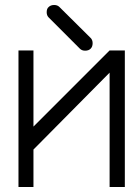

<svg xmlns="http://www.w3.org/2000/svg" viewBox="-20 -799 532 769"><path d="M175 -771Q183 -779 197 -779Q210 -779 218 -771L343 -647Q351 -639 351 -626Q351 -612 343 -604Q335 -596 321 -596Q308 -596 300 -604L175 -729Q167 -737 167 -750Q167 -764.5 175 -771ZM480 -50H419V-508L114 -200V-50H54V-597H114V-292L419 -597H480Z"/></svg>

Font: IBM 3270 Semi-Condensed
Style: Condensed
Weight: 400
Monospace: yes
Version: Version 2.3.1